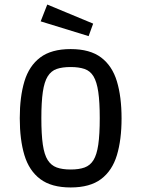

<svg xmlns="http://www.w3.org/2000/svg" viewBox="-20 -812 621 845"><path d="M291 13Q206 13 157 -24Q108 -61 87.5 -129Q67 -197 67 -292Q67 -386 87.5 -454Q108 -522 157 -559Q206 -596 291 -596Q376 -596 425 -559Q474 -522 494.5 -454Q515 -386 515 -291Q515 -197 494.5 -129Q474 -61 425 -24Q376 13 291 13ZM291 -66Q328 -66 352.5 -75Q377 -84 391.5 -107.5Q406 -131 412.5 -175.5Q419 -220 419 -292Q419 -363 412.5 -407.5Q406 -452 391.5 -476Q377 -500 352 -508.5Q327 -517 291 -517Q254 -517 229.5 -508.5Q205 -500 190 -476Q175 -452 168.5 -407.5Q162 -363 162 -292Q162 -220 168.5 -175.5Q175 -131 190 -107.5Q205 -84 229.5 -75Q254 -66 291 -66ZM370 -653 159 -718 188 -792 390 -708Z"/></svg>

Font: Ruda Medium
Style: Regular
Weight: 500
Version: Version 2.001